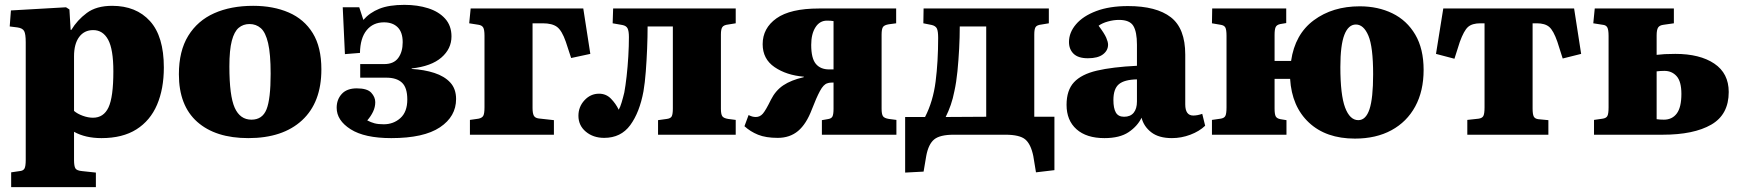

<svg xmlns="http://www.w3.org/2000/svg" viewBox="-20 -555 7175 791"><path d="M26 216V155L60 150Q75 149 80.5 140Q86 131 86 104V-381Q86 -415 79.5 -427Q73 -439 52 -442L20 -446L25 -512L252 -525L266 -516L271 -432H274Q298 -472 337.5 -501.5Q377 -531 442 -531Q541 -531 598 -468Q655 -405 655 -277Q655 -189 627 -123.5Q599 -58 542 -22Q485 14 398 14Q332 14 285 -12V104Q285 129 290.5 138.5Q296 148 319 150L375 156V216ZM363 -70Q407 -70 427 -112.5Q447 -155 447 -261Q447 -352 425.5 -391.5Q404 -431 364 -431Q327 -431 306 -402.5Q285 -374 285 -323V-98Q299 -86 321 -78Q343 -70 363 -70Z M1003 14Q868 14 792.5 -53Q717 -120 717 -249Q717 -345 755.5 -407.5Q794 -470 862.5 -500.5Q931 -531 1023 -531Q1106 -531 1169.5 -503.5Q1233 -476 1268.5 -418.5Q1304 -361 1304 -269Q1304 -133 1224.5 -59.5Q1145 14 1003 14ZM1016 -62Q1061 -62 1078 -104.5Q1095 -147 1095 -251Q1095 -333 1084.5 -377.5Q1074 -422 1054.5 -439Q1035 -456 1008 -456Q982 -456 963.5 -440.5Q945 -425 935 -387Q925 -349 925 -281Q925 -160 947 -111Q969 -62 1016 -62Z M1592 14Q1482 14 1424.5 -22.5Q1367 -59 1367 -111Q1367 -145 1388 -168Q1409 -191 1450 -191Q1493 -191 1509.5 -173Q1526 -155 1526 -134Q1526 -114 1517 -95Q1508 -76 1493 -59Q1508 -51 1523 -47Q1538 -43 1561 -43Q1601 -43 1629.5 -68.5Q1658 -94 1658 -145Q1658 -194 1636 -214.5Q1614 -235 1572 -235H1464V-291H1563Q1602 -291 1620.5 -316Q1639 -341 1639 -381Q1639 -422 1618.5 -442.5Q1598 -463 1562 -463Q1517 -463 1490.5 -430.5Q1464 -398 1463 -337L1401 -332L1392 -525H1460L1477 -473Q1503 -503 1543 -519Q1583 -535 1646 -535Q1700 -535 1744 -521Q1788 -507 1814 -478Q1840 -449 1840 -405Q1840 -354 1798.5 -318Q1757 -282 1676 -273V-271Q1728 -268 1769.5 -254.5Q1811 -241 1835 -215Q1859 -189 1859 -147Q1859 -75 1792.5 -30.5Q1726 14 1592 14Z M1916 0V-61L1951 -66Q1966 -69 1971 -78Q1976 -87 1976 -113V-408Q1976 -433 1970.5 -442Q1965 -451 1951 -453L1913 -459L1919 -520H2383L2412 -333L2333 -316L2311 -383Q2295 -429 2275 -444Q2255 -459 2216 -459H2174V-110Q2174 -89 2179 -79Q2184 -69 2199 -67L2262 -60V0Z M2469 13Q2424 13 2393.5 -12.5Q2363 -38 2363 -78Q2363 -115 2388 -142Q2413 -169 2448 -169Q2477 -169 2497 -148.5Q2517 -128 2529 -103Q2535 -113 2541 -133Q2547 -153 2552 -174Q2557 -201 2561.5 -240.5Q2566 -280 2568.5 -323Q2571 -366 2571 -402Q2571 -427 2565.5 -438Q2560 -449 2544 -452L2504 -459L2506 -520H3011V-459L2980 -454Q2962 -452 2956 -443.5Q2950 -435 2950 -413V-107Q2950 -85 2955.5 -76.5Q2961 -68 2980 -65L3011 -61V0H2691V-60L2727 -65Q2743 -67 2747.5 -76Q2752 -85 2752 -108V-446H2648Q2648 -403 2646 -354.5Q2644 -306 2640.5 -260Q2637 -214 2631 -179Q2615 -92 2576.5 -39.5Q2538 13 2469 13Z M3184 13Q3135 13 3103 0Q3071 -13 3047 -35L3064 -81Q3072 -77 3079 -75Q3086 -73 3094 -73Q3111 -73 3123 -87Q3135 -101 3156 -144Q3175 -182 3207 -203.5Q3239 -225 3291 -237L3292 -239Q3220 -245 3171 -278.5Q3122 -312 3122 -373Q3122 -439 3179 -479.5Q3236 -520 3354 -520H3672V-459L3642 -455Q3623 -452 3617.5 -443.5Q3612 -435 3612 -412V-107Q3612 -85 3617.5 -76.5Q3623 -68 3642 -65L3673 -61V0H3366V-60L3389 -64Q3405 -66 3409.5 -75Q3414 -84 3414 -107V-215Q3409 -215 3401.5 -214.5Q3394 -214 3389 -212Q3373 -208 3358 -180Q3343 -152 3325 -105Q3302 -44 3268 -15.5Q3234 13 3184 13ZM3396 -269H3414V-468Q3404 -470 3387 -470Q3357 -470 3339.5 -442.5Q3322 -415 3322 -370Q3322 -315 3341 -292Q3360 -269 3396 -269Z M4248 155 4237 88Q4227 39 4204 19.5Q4181 0 4122 0H3909Q3852 0 3828.5 19.5Q3805 39 3796 87L3785 152L3709 156V-73H3791Q3824 -137 3834.5 -219Q3845 -301 3845 -399Q3845 -426 3840 -437Q3835 -448 3819 -452L3784 -459L3785 -520H4301V-459L4271 -454Q4252 -452 4246.5 -443.5Q4241 -435 4241 -413V-74H4324V146ZM3876 -73 4043 -74V-446H3934Q3934 -402 3931.5 -354.5Q3929 -307 3924.5 -261.5Q3920 -216 3912 -180Q3906 -149 3897 -123Q3888 -97 3876 -73Z M4530 14Q4456 14 4415 -22.5Q4374 -59 4374 -123Q4374 -183 4404.5 -216Q4435 -249 4499 -264Q4563 -279 4664 -284V-371Q4664 -424 4649 -448.5Q4634 -473 4590 -473Q4568 -473 4544.5 -466.5Q4521 -460 4506 -449Q4530 -417 4537.5 -399.5Q4545 -382 4545 -371Q4545 -347 4524 -331Q4503 -315 4462 -315Q4422 -315 4403 -333.5Q4384 -352 4384 -382Q4384 -421 4413 -455Q4442 -489 4496.5 -509.5Q4551 -530 4627 -530Q4744 -530 4803.5 -484Q4863 -438 4863 -330V-125Q4863 -79 4896 -79Q4913 -79 4933 -86L4945 -37Q4921 -14 4884 0Q4847 14 4808 14Q4754 14 4723 -10Q4692 -34 4683 -70Q4666 -35 4629.5 -10.5Q4593 14 4530 14ZM4611 -74Q4637 -74 4650.5 -90.5Q4664 -107 4664 -137V-228Q4612 -227 4589.5 -208Q4567 -189 4567 -143Q4567 -109 4577 -91.5Q4587 -74 4611 -74Z M5562 16Q5443 16 5372.5 -50Q5302 -116 5295 -230H5231V-108Q5231 -85 5235.5 -76Q5240 -67 5255 -64L5280 -60V0H4973V-61L5008 -66Q5023 -68 5028 -77Q5033 -86 5033 -113V-407Q5033 -433 5028 -442Q5023 -451 5008 -453L4973 -459L4974 -520H5279V-460L5255 -456Q5240 -453 5235.5 -443.5Q5231 -434 5231 -411V-304H5299Q5315 -414 5392.5 -471.5Q5470 -529 5582 -529Q5657 -529 5716.5 -500Q5776 -471 5810.5 -412.5Q5845 -354 5845 -267Q5845 -180 5810.5 -116.5Q5776 -53 5712.5 -18.5Q5649 16 5562 16ZM5576 -60Q5607 -60 5622 -105Q5637 -150 5637 -249Q5637 -362 5617.5 -408Q5598 -454 5566 -454Q5535 -454 5518.5 -411.5Q5502 -369 5502 -279Q5502 -164 5521.5 -112Q5541 -60 5576 -60Z M6025 0V-61L6071 -66Q6086 -68 6091 -77Q6096 -86 6096 -113V-459H6079Q6045 -459 6028 -444Q6011 -429 5994 -382L5972 -313L5896 -333L5926 -520H6465L6494 -333L6418 -314L6396 -383Q6380 -429 6362.5 -444Q6345 -459 6311 -459H6294V-108Q6294 -85 6298.5 -75.5Q6303 -66 6317 -64L6359 -60V0Z M6547 0V-61L6582 -66Q6597 -68 6602 -77Q6607 -86 6607 -113V-407Q6607 -433 6601.5 -442.5Q6596 -452 6582 -453L6544 -459L6550 -520H6876V-459L6834 -453Q6817 -451 6811 -441.5Q6805 -432 6805 -409V-329Q6821 -331 6838.5 -332Q6856 -333 6882 -333Q6983 -333 7042.5 -293Q7102 -253 7102 -176Q7102 -83 7030 -41.5Q6958 0 6830 0ZM6835 -62Q6869 -62 6888 -87.5Q6907 -113 6907 -168Q6907 -219 6887.5 -241Q6868 -263 6837 -263Q6828 -263 6820.5 -262.5Q6813 -262 6805 -261V-64Q6817 -62 6835 -62Z"/></svg>

Font: Literata 36pt ExtraBold
Style: Regular
Weight: 800
Designer: Latin by Veronika Burian and Jose Scaglione. Greek by Irene Vlachou. Cyrillic by Vera Evstafieva.
Foundry: TypeTogether
Version: Version 3.002